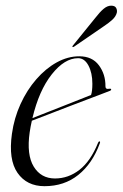

<svg xmlns="http://www.w3.org/2000/svg" viewBox="-20 -632 422 660"><path d="M323 -139Q297.5 -69.5 249.2 -30.8Q201 8 133 8Q72 8 40.2 -37.8Q8.5 -83.5 21 -172Q28.5 -226 50.5 -274.2Q72.5 -322.5 104.8 -359.5Q137 -396.5 175 -417.5Q213 -438.5 252.5 -438.5Q297 -438.5 320 -407.5Q343 -376.5 342.5 -335Q342.5 -324 356 -327Q361 -328 362 -325Q363 -322 358.5 -320Q354.5 -318.5 333 -310.2Q311.5 -302 279.8 -290Q248 -278 212.8 -264.5Q177.5 -251 144.8 -238.2Q112 -225.5 89.5 -217Q85 -197.5 82 -177Q71 -100 96 -59.2Q121 -18.5 169 -18.5Q215 -18.5 253.2 -48.2Q291.5 -78 317 -141Q319 -146 322 -146Q325.5 -145.5 323 -139ZM248.5 -432Q202 -432 158 -376.5Q114 -321 91.5 -226Q113 -234.5 142.2 -246Q171.5 -257.5 201.2 -269.2Q231 -281 255.8 -290.8Q280.5 -300.5 293 -305.5Q297.5 -318.5 297.5 -344Q297.5 -381.5 284 -406.8Q270.5 -432 248.5 -432ZM308 -571Q323 -590.5 336 -601.5Q349 -612.5 362 -612.5Q375 -612.5 379.2 -604.8Q383.5 -597 381.5 -588Q378 -575 366.2 -564.2Q354.5 -553.5 338 -542.5L234.5 -471.5Q230.5 -469 229 -471Q228 -472.5 231 -476Z"/></svg>

Font: Fraunces 144pt Light
Style: Italic
Weight: 300
Italic angle: -16°
Version: Version 1.000;[0bf87f6ff]